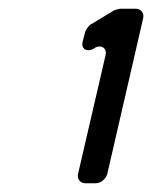

<svg xmlns="http://www.w3.org/2000/svg" viewBox="-20 -687 349 440"><path d="M176 -267H199C211 -267 223 -277 226 -289L308 -645C311 -657 303 -667 291 -667H255C253 -667 243 -664 241 -663L188 -631C183 -628 176 -618 175 -613L169 -590C166 -575 179 -567 194 -575C209 -587 226 -578 222 -561L159 -289C156 -277 164 -267 176 -267Z"/></svg>

Font: DIN Rundschrift
Style: EngKursiv
Weight: 400
Width: 3
Version: Version 1.027